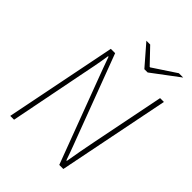

<svg xmlns="http://www.w3.org/2000/svg" viewBox="-235 -951 1069 1069"><g transform="rotate(45 300.0 -416.0)"><path d="M40 0 172 -660H206L386 -182Q394 -161 402.5 -138.5Q411 -116 419.5 -92.5Q428 -69 436 -46H440Q448 -94 456.5 -139.5Q465 -185 474 -230L560 -660H590L458 0H426L244 -484Q232 -516 219 -551Q206 -586 194 -620H190Q183 -572 174 -526.5Q165 -481 156 -436L70 0ZM384 -712 280 -832H310L396 -742H400L536 -832H570L410 -712Z"/></g></svg>

Font: Source Sans 3
Style: Italic
Weight: 200
Italic angle: -11°
Designer: Paul D. Hunt
Foundry: Adobe
Version: Version 3.046;hotconv 1.0.118;makeotfexe 2.5.65603